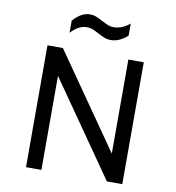

<svg xmlns="http://www.w3.org/2000/svg" viewBox="-96 -995 992 1080"><g transform="rotate(10 400.0 -454.5)"><path d="M675 -696V0H587L213 -537V0H125V-696H213L587 -159V-696ZM395 -812Q370 -825 356.5 -830Q343 -835 326 -835Q279 -835 235 -787V-856Q281 -909 331 -909Q350 -909 366.5 -902.5Q383 -896 405 -884Q430 -871 443.5 -866Q457 -861 474 -861Q521 -861 565 -898V-829Q519 -787 469 -787Q450 -787 433.5 -793.5Q417 -800 395 -812Z"/></g></svg>

Font: Amiko
Style: Regular
Weight: 400
Designer: Pablo Impallari, Rodrigo Fuenzalida, Andres Torresi
Foundry: Impallari Type
Version: Version 1.001; ttfautohint (v1.3)